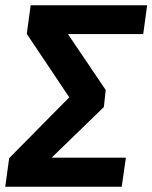

<svg xmlns="http://www.w3.org/2000/svg" viewBox="-31 -712 581 732"><path d="M515 -582H228L372 -369L365 -304L166 -111H449L433 0H-11L4 -109L233 -341L71 -583L86 -692H530Z"/></svg>

Font: Fira Sans SemiBold
Style: Italic
Weight: 600
Italic angle: -8°
Designer: bBox Type GmbH & Carrois Corporate GbR & Edenspiekermann AG
Foundry: bBox Type GmbH & Carrois Corporate GbR & Edenspiekermann AG
Version: Version 4.301